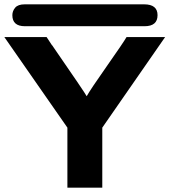

<svg xmlns="http://www.w3.org/2000/svg" viewBox="-31 -866 784 886"><path d="M26 -796Q26 -815 39 -830.5Q52 -846 83 -846H634Q696 -846 696 -796Q696 -745 636 -745H84Q26 -745 26 -796ZM-11 -695H184L209 -657V-658Q363 -435 369 -422Q387 -454 462.5 -561.5Q538 -669 553 -695H731L441 -277V0H280V-277Z"/></svg>

Font: Coval
Style: Black
Weight: 1000
Foundry: Context Ltd
Version: Version 001.000